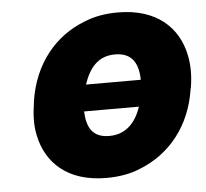

<svg xmlns="http://www.w3.org/2000/svg" viewBox="-44 -585 689 642"><g transform="rotate(-5 300.0 -264.0)"><path d="M68 -259C62 -221 61 -186 68 -153C87 -59 158 10 288 10C329 10 368 4 403 -11C502 -50 575 -137 594 -260L596 -269C602 -307 602 -342 595 -375C576 -469 504 -538 374 -538C334 -538 295 -532 260 -517C161 -479 88 -391 69 -268ZM233 -218H417C400 -167 367 -129 310 -129C253 -129 235 -165 233 -218ZM247 -307C265 -360 294 -399 352 -399C410 -399 430 -362 431 -307Z"/></g></svg>

Font: Asimov Pro
Style: UltObl
Weight: 900
Designer: Google
Version: Version 2.000980; 2014